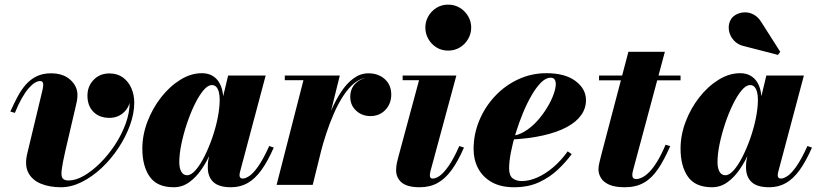

<svg xmlns="http://www.w3.org/2000/svg" viewBox="-20 -778 3443 808"><path d="M236.5 10Q188.5 10 152 -5Q115.5 -20 99.2 -51.2Q83 -82.5 94.5 -131L159.5 -402Q160.5 -406.5 161.2 -412.2Q162 -418 162 -421.5Q162 -428.5 159 -432.8Q156 -437 148.5 -437Q139 -437 126.8 -429.8Q114.5 -422.5 100.8 -406.8Q87 -391 72.2 -365.2Q57.5 -339.5 42.5 -303L23.5 -308.5Q38 -341 53.5 -370.2Q69 -399.5 88.5 -421.8Q108 -444 134 -456.8Q160 -469.5 194 -469.5Q246 -469.5 276 -442.2Q306 -415 306 -378Q306 -367 303.8 -354Q301.5 -341 298 -327.5L254.5 -141Q242.5 -88.5 239.5 -62.2Q236.5 -36 243.8 -27.2Q251 -18.5 269 -18.5Q298.5 -18.5 333 -38.2Q367.5 -58 401.5 -91.8Q435.5 -125.5 463.5 -168Q491.5 -210.5 508.5 -256.5Q525.5 -302.5 525.5 -346Q525.5 -375.5 514.2 -398.8Q503 -422 483.8 -435.5Q464.5 -449 440.5 -449V-468Q466.5 -468 486.5 -454.8Q506.5 -441.5 517.5 -419Q528.5 -396.5 528.5 -370Q528.5 -332.5 503.2 -307.2Q478 -282 440.5 -282Q398 -282 373 -307.5Q348 -333 348 -375.5Q348 -415 374 -442Q400 -469 440.5 -469Q474 -469 497.5 -451.8Q521 -434.5 533 -406.5Q545 -378.5 545 -346Q545 -300.5 527 -251Q509 -201.5 478.2 -155Q447.5 -108.5 407.8 -71.2Q368 -34 324 -12Q280 10 236.5 10Z M711.5 10Q641 10 610 -34.5Q579 -79 579 -152.5Q579 -210 600.5 -266.2Q622 -322.5 658 -368.5Q694 -414.5 738.8 -442.2Q783.5 -470 830 -470Q858.5 -470 878.8 -456.2Q899 -442.5 909.5 -416.5Q920 -390.5 920 -353.5Q920 -332.5 914.5 -297.8Q909 -263 897.5 -222Q886 -181 868.8 -140.2Q851.5 -99.5 828.2 -65.5Q805 -31.5 775.8 -10.8Q746.5 10 711.5 10ZM767.5 -40.5Q784.5 -40.5 803.2 -62Q822 -83.5 840 -119Q858 -154.5 872.8 -196.8Q887.5 -239 896 -281.2Q904.5 -323.5 904.5 -358.5Q904.5 -377.5 900.8 -391.2Q897 -405 890 -412.5Q883 -420 871.5 -420Q854.5 -420 835.8 -397.5Q817 -375 799 -338Q781 -301 766.5 -257.5Q752 -214 743.2 -171.5Q734.5 -129 734.5 -95.5Q734.5 -70.5 743 -55.5Q751.5 -40.5 767.5 -40.5ZM952.5 10Q901 10 877.8 -12Q854.5 -34 854.5 -73.5Q854.5 -83.5 855 -91Q855.5 -98.5 856.5 -103.5L872.5 -179L898 -259.5L912 -343L940 -460H1098L990 -54.5Q988 -47 988 -39.5Q988 -34.5 991.2 -30.5Q994.5 -26.5 1001 -26.5Q1013 -26.5 1029.8 -37.8Q1046.5 -49 1067.2 -78.8Q1088 -108.5 1113 -163.5L1132 -157Q1107 -99.5 1080.2 -62.5Q1053.5 -25.5 1022.5 -7.8Q991.5 10 952.5 10Z M1144 0 1257 -440.5H1178.5V-460H1410L1296 0ZM1318.5 -138Q1328 -178.5 1341.5 -224Q1355 -269.5 1373.8 -313Q1392.5 -356.5 1416 -392Q1439.5 -427.5 1468.2 -448.5Q1497 -469.5 1530.5 -469.5Q1572 -469.5 1599.2 -445.2Q1626.5 -421 1626.5 -380Q1626.5 -341.5 1601.8 -315.5Q1577 -289.5 1539 -289.5Q1503.5 -289.5 1478.8 -312.2Q1454 -335 1454 -370.5Q1454 -407 1478.8 -429.5Q1503.5 -452 1540.5 -452Q1577 -452 1601.2 -433.8Q1625.5 -415.5 1625.5 -380L1606 -380.5Q1606 -413.5 1585 -432Q1564 -450.5 1529.5 -450.5Q1499.5 -450.5 1473.2 -429.8Q1447 -409 1424.8 -374.8Q1402.5 -340.5 1384.5 -299Q1366.5 -257.5 1352.8 -215.5Q1339 -173.5 1330 -138Z M1746.5 10Q1694 10 1670.5 -9.8Q1647 -29.5 1647 -62Q1647 -77.5 1650 -91Q1653 -104.5 1655 -112.5L1743.5 -440.5H1674.5V-460H1900.5L1791.5 -57.5Q1790.5 -53.5 1789.8 -49Q1789 -44.5 1789 -40Q1789 -34 1791.8 -30.2Q1794.5 -26.5 1801 -26.5Q1813.5 -26.5 1830 -37.8Q1846.5 -49 1867.5 -78.8Q1888.5 -108.5 1913 -163.5L1932.5 -157Q1907.5 -99.5 1880.5 -62.5Q1853.5 -25.5 1821.2 -7.8Q1789 10 1746.5 10ZM1866 -565Q1838.5 -565 1816.8 -578.5Q1795 -592 1782.5 -614.2Q1770 -636.5 1770 -662Q1770 -687.5 1782.5 -709.5Q1795 -731.5 1816.8 -745Q1838.5 -758.5 1866 -758.5Q1893.5 -758.5 1915.5 -745Q1937.5 -731.5 1950.2 -709.5Q1963 -687.5 1963 -662Q1963 -636.5 1950.2 -614.2Q1937.5 -592 1915.5 -578.5Q1893.5 -565 1866 -565Z M2143.5 10Q2086.5 10 2048.8 -11.8Q2011 -33.5 1992 -69.8Q1973 -106 1973 -150Q1973 -213.5 1997 -271Q2021 -328.5 2063.2 -373.5Q2105.5 -418.5 2161 -444.2Q2216.5 -470 2279.5 -470Q2358 -470 2402 -437Q2446 -404 2446 -356.5Q2446 -322 2425.5 -293.2Q2405 -264.5 2365 -243Q2325 -221.5 2265.5 -208Q2206 -194.5 2127 -190.5V-205.5Q2159 -207 2188 -224.8Q2217 -242.5 2240.8 -269Q2264.5 -295.5 2282.2 -324.8Q2300 -354 2309.5 -380.5Q2319 -407 2319 -424Q2319 -435.5 2314.2 -443.2Q2309.5 -451 2297 -451Q2277.5 -451 2257.2 -431Q2237 -411 2217.5 -377.5Q2198 -344 2181 -303Q2164 -262 2150.8 -219Q2137.5 -176 2130 -137Q2122.5 -98 2122.5 -70Q2122.5 -39.5 2137.2 -27.8Q2152 -16 2176 -16Q2207 -16 2241.5 -31.2Q2276 -46.5 2309 -74.8Q2342 -103 2369 -141L2386 -129.5Q2361 -95.5 2327 -63.5Q2293 -31.5 2248 -10.8Q2203 10 2143.5 10Z M2609.5 10Q2567.5 10 2543.2 -1Q2519 -12 2508.8 -29.5Q2498.5 -47 2498.5 -65.5Q2498.5 -79 2503 -96.2Q2507.5 -113.5 2511 -128.5L2624.5 -560H2778L2645.5 -66.5Q2644 -61 2642.5 -54.5Q2641 -48 2641 -41Q2641 -24.5 2658 -24.5Q2668 -24.5 2681.8 -31Q2695.5 -37.5 2711.5 -53.2Q2727.5 -69 2745 -97.2Q2762.5 -125.5 2781 -169L2800.5 -163Q2775 -104.5 2748.8 -66Q2722.5 -27.5 2689.2 -8.8Q2656 10 2609.5 10ZM2501 -440V-460H2844V-440Z M2976.5 10Q2906 10 2875 -34.5Q2844 -79 2844 -152.5Q2844 -210 2865.5 -266.2Q2887 -322.5 2923 -368.5Q2959 -414.5 3003.8 -442.2Q3048.5 -470 3095 -470Q3123.5 -470 3143.8 -456.2Q3164 -442.5 3174.5 -416.5Q3185 -390.5 3185 -353.5Q3185 -332.5 3179.5 -297.8Q3174 -263 3162.5 -222Q3151 -181 3133.8 -140.2Q3116.5 -99.5 3093.2 -65.5Q3070 -31.5 3040.8 -10.8Q3011.5 10 2976.5 10ZM3032.5 -40.5Q3049.5 -40.5 3068.2 -62Q3087 -83.5 3105 -119Q3123 -154.5 3137.8 -196.8Q3152.5 -239 3161 -281.2Q3169.5 -323.5 3169.5 -358.5Q3169.5 -377.5 3165.8 -391.2Q3162 -405 3155 -412.5Q3148 -420 3136.5 -420Q3119.5 -420 3100.8 -397.5Q3082 -375 3064 -338Q3046 -301 3031.5 -257.5Q3017 -214 3008.2 -171.5Q2999.5 -129 2999.5 -95.5Q2999.5 -70.5 3008 -55.5Q3016.5 -40.5 3032.5 -40.5ZM3217.5 10Q3166 10 3142.8 -12Q3119.5 -34 3119.5 -73.5Q3119.5 -83.5 3120 -91Q3120.5 -98.5 3121.5 -103.5L3137.5 -179L3163 -259.5L3177 -343L3205 -460H3363L3255 -54.5Q3253 -47 3253 -39.5Q3253 -34.5 3256.2 -30.5Q3259.5 -26.5 3266 -26.5Q3278 -26.5 3294.8 -37.8Q3311.5 -49 3332.2 -78.8Q3353 -108.5 3378 -163.5L3397 -157Q3372 -99.5 3345.2 -62.5Q3318.5 -25.5 3287.5 -7.8Q3256.5 10 3217.5 10ZM3254 -547 3116.5 -582.5Q3085 -588.5 3067.2 -609Q3049.5 -629.5 3047 -654.5Q3044.5 -679.5 3057.5 -699Q3066 -711 3081.5 -718.5Q3097 -726 3116 -726Q3135 -726 3153 -716Q3171 -706 3184.5 -684L3263.5 -560Z"/></svg>

Font: Bodoni Moda ExtraBold
Style: Italic
Weight: 800
Italic angle: -13°
Version: Version 2.005